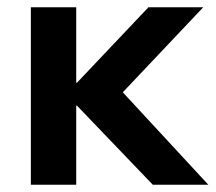

<svg xmlns="http://www.w3.org/2000/svg" viewBox="-20 -509 594 529"><path d="M65 0V-489H190V-281H192L389 -489H540L294 -229V-281L554 0H401L192 -218H190V0Z"/></svg>

Font: Nunito Sans 12pt ExtraLight
Style: Regular
Weight: 200
Version: Version 3.101;gftools[0.9.27]